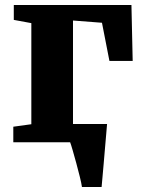

<svg xmlns="http://www.w3.org/2000/svg" viewBox="-20 -572 573 772"><path d="M309.5 180Q307.5 165 301 139Q294.5 113 286.8 84.2Q279 55.5 272.2 32.2Q265.5 9 262 0L228.5 -73.5H410.5Q409.5 -60.5 407.2 -34.5Q405 -8.5 402.2 23.5Q399.5 55.5 396.8 87Q394 118.5 391.8 143.5Q389.5 168.5 388.5 180ZM33.5 0V-62.5L106 -72.5V-479L35.5 -492V-552H508.5L513.5 -327H420L390 -480.5L273.5 -489.5V-72.5L385 -62.5V0Z"/></svg>

Font: Merriweather 28pt Black
Style: Regular
Weight: 900
Version: Version 2.100